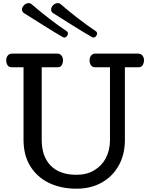

<svg xmlns="http://www.w3.org/2000/svg" viewBox="-20 -1174 944 1207"><path d="M460.9 12.2Q362.8 12.2 287.8 -24.2Q212.9 -60.5 170.4 -129.4Q127.9 -198.2 127.9 -294.9V-751H54.2Q35.6 -751 27.3 -764.4Q19 -777.8 19 -795.9Q19 -812 28.6 -824.5Q38.1 -836.9 55.2 -836.9H340.3Q357.4 -836.9 366.7 -824.5Q376 -812 376 -795.9Q376 -777.8 367.9 -764.4Q359.9 -751 341.3 -751H242.2V-294.9Q242.2 -190.4 298.8 -132.8Q355.5 -75.2 460.9 -75.2Q524.9 -75.2 572.3 -103.3Q619.6 -131.3 645.5 -180.7Q671.4 -230 671.4 -293.9V-751H578.1Q559.6 -751 551.3 -764.4Q543 -777.8 543 -795.9Q543 -812 552.5 -824.5Q562 -836.9 579.1 -836.9H849.1Q866.2 -836.9 875.7 -824.5Q885.3 -812 885.3 -795.9Q885.3 -777.8 877 -764.4Q868.7 -751 850.1 -751H765.1V-293.9Q765.1 -203.1 726.8 -134.3Q688.5 -65.4 620.1 -26.6Q551.8 12.2 460.9 12.2ZM566.4 -938Q563 -938 557.1 -941.4Q497.6 -975.6 434.8 -1015.4Q372.1 -1055.2 314 -1091.3Q301.3 -1099.6 301.3 -1113.3Q301.3 -1128.4 314.2 -1141.4Q327.1 -1154.3 342.3 -1154.3Q354.5 -1154.3 362.3 -1147Q412.1 -1104 469.7 -1059.3Q527.3 -1014.6 582 -978Q590.3 -972.7 590.3 -963.4Q590.3 -954.1 583.3 -946Q576.2 -938 566.4 -938ZM383.3 -938Q379.9 -938 374 -941.4Q314.5 -975.6 252 -1015.4Q189.5 -1055.2 131.3 -1091.3Q118.2 -1100.1 118.2 -1113.3Q118.2 -1128.4 131.1 -1141.4Q144 -1154.3 159.2 -1154.3Q171.4 -1154.3 179.2 -1147Q229 -1104 286.6 -1059.3Q344.2 -1014.6 398.9 -978Q407.2 -972.7 407.2 -963.4Q407.2 -954.1 400.1 -946Q393.1 -938 383.3 -938Z"/></svg>

Font: Cutive
Style: Regular
Weight: 400
Version: Version 1.100; ttfautohint (v1.8.4.7-5d5b)